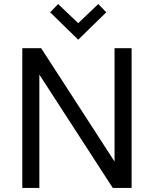

<svg xmlns="http://www.w3.org/2000/svg" viewBox="-20 -928 760 948"><path d="M90.1 0V-690H183.3L545.6 -130.3V-690H629.8V0H536.9L174.3 -559.7V0ZM227.7 -867.2 267 -908.1 366.2 -813.6 465.3 -908.1 504.6 -867.2 366.2 -732Z"/></svg>

Font: Oxanium ExtraLight
Style: Regular
Weight: 200
Designer: Severin Meyer
Version: Version 2.000